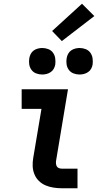

<svg xmlns="http://www.w3.org/2000/svg" viewBox="-20 -1008 540 1028"><path d="M312 0Q289 0 266.5 -3.5Q244 -7 224 -15.5Q204 -24 188.5 -39Q173 -54 164.5 -74.5Q156 -95 155 -117.5Q154 -140 158 -163L202 -425H96V-530H344L280 -146Q279 -138 280 -130Q281 -122 285 -116Q289 -110 296.5 -107.5Q304 -105 312 -105H395V0ZM406 -609Q389 -609 373.5 -615Q358 -621 348.5 -634Q339 -647 336.5 -663.5Q334 -680 337 -697Q339 -709 345 -720Q351 -731 361 -738Q371 -745 383 -748Q395 -751 406 -751Q423 -751 438.5 -745Q454 -739 463.5 -726Q473 -713 475.5 -696.5Q478 -680 476 -663Q474 -651 468 -640Q462 -629 451.5 -622Q441 -615 429.5 -612Q418 -609 406 -609ZM206 -609Q189 -609 173.5 -615Q158 -621 148.5 -634Q139 -647 136.5 -663.5Q134 -680 137 -697Q139 -709 145 -720Q151 -731 161 -738Q171 -745 183 -748Q195 -751 206 -751Q223 -751 238.5 -745Q254 -739 263.5 -726Q273 -713 275.5 -696.5Q278 -680 276 -663Q274 -651 268 -640Q262 -629 251.5 -622Q241 -615 229.5 -612Q218 -609 206 -609ZM311 -788 259 -842 419 -988 485 -922Z"/></svg>

Font: Iosevka Curly Slab XBdObl
Style: Regular
Weight: 800
Italic angle: -9°
Monospace: yes
Designer: Belleve Invis
Foundry: Belleve Invis
Version: Version 11.1.0; ttfautohint (v1.8.3)